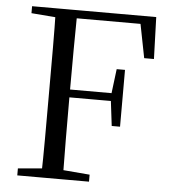

<svg xmlns="http://www.w3.org/2000/svg" viewBox="-52 -776 733 823"><g transform="rotate(5 314.5 -364.0)"><path d="M52.8 0V-30.1L190.9 -42.1H217.6L361.4 -30.1V0ZM155.3 0Q157.3 -83.6 157.4 -167.7Q157.5 -251.7 157.5 -336.8V-391.1Q157.5 -476.1 157.4 -560.4Q157.3 -644.8 155.3 -728H248.3Q247.1 -645.2 246.6 -559.4Q246.1 -473.5 246.1 -379.9V-357.6Q246.1 -257.3 246.6 -170.7Q247.1 -84.1 248.3 0ZM202.2 -352.7V-386.4H446.1V-352.7ZM437.6 -246.3 424.2 -356.7V-383L437.6 -490.8H473.4V-246.3ZM52.8 -698V-728H202.2V-686.9H190.9ZM550.9 -548 516.8 -721.7 562.6 -693H202.2V-728H587L592.9 -548Z"/></g></svg>

Font: Noto Serif TC
Style: Regular
Weight: 200
Designer: Ryoko NISHIZUKA 西塚涼子 (kana & ideographs); Frank Grießhammer (Latin, Greek & Cyrillic); Wenlong ZHANG 张文龙 (bopomofo); San
Foundry: Adobe
Version: Version 2.001;hotconv 1.1.0;makeotfexe 2.6.0